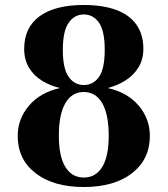

<svg xmlns="http://www.w3.org/2000/svg" viewBox="-20 -735 672 770"><path d="M581 -190Q581 -96 509.5 -40.5Q438 15 316 15Q194 15 122.5 -40.5Q51 -96 51 -190Q51 -258 96 -311Q141 -364 220 -382Q182 -391 149 -411Q116 -431 96.5 -463Q77 -495 77 -539Q77 -625 139 -670Q201 -715 316 -715Q393 -715 446.5 -695Q500 -675 527.5 -635.5Q555 -596 555 -539Q555 -497 535.5 -465Q516 -433 483.5 -412.5Q451 -392 412 -382Q492 -364 536.5 -311Q581 -258 581 -190ZM400 -535Q400 -611 377 -644Q354 -677 316 -677Q279 -677 255.5 -644Q232 -611 232 -535Q232 -459 255.5 -426.5Q279 -394 316 -394Q354 -394 377 -426.5Q400 -459 400 -535ZM416 -191Q416 -276 390 -321Q364 -366 316 -366Q268 -366 242 -321Q216 -276 216 -191Q216 -108 242 -65.5Q268 -23 316 -23Q364 -23 390 -65.5Q416 -108 416 -191Z"/></svg>

Font: Poltawski Nowy
Style: Bold
Weight: 700
Designer: Adam Pótawski, Mateusz Machalski, Borys Kosmynka, Ania Wieluska
Foundry: Capitalics.wtf
Version: Version 1.001;gftools[0.9.25]